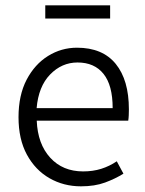

<svg xmlns="http://www.w3.org/2000/svg" viewBox="-20 -671 531 704"><path d="M276.9 12.2Q213.4 12.2 161.4 -17.6Q109.4 -47.4 78.6 -104Q47.9 -160.6 47.9 -241.2Q47.9 -321.8 77.6 -378.7Q107.4 -435.5 156.2 -465.8Q205.1 -496.1 262.2 -496.1Q356 -496.1 404.3 -436.8Q452.6 -377.4 452.6 -270Q452.6 -258.8 452.1 -248.3Q451.7 -237.8 450.2 -228.5H114.7Q118.2 -143.1 164.1 -92.8Q210 -42.5 284.7 -42.5Q320.8 -42.5 351.1 -52Q381.3 -61.5 408.2 -79.6L432.6 -34.2Q402.8 -15.6 365.2 -1.7Q327.6 12.2 276.9 12.2ZM114.3 -274.4H393.1Q393.1 -358.4 359.6 -400.1Q326.2 -441.9 264.2 -441.9Q206.5 -441.9 163.8 -397.9Q121.1 -354 114.3 -274.4ZM146 -603V-651.4H383.8V-603Z"/></svg>

Font: Varta Light Light
Style: Regular
Weight: 300
Version: Version 1.004